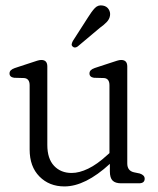

<svg xmlns="http://www.w3.org/2000/svg" viewBox="-20 -674 580 706"><path d="M89 -124V-360.5Q89 -385 69 -387L32 -388Q15 -390.5 15 -404Q15 -417.5 35 -424L96 -444Q108 -448 116.8 -450.8Q125.5 -453.5 132 -453.5Q154 -453.5 154 -429.5V-141Q154 -90.5 178.8 -64.2Q203.5 -38 243.5 -38Q271.5 -38 304.2 -53.8Q337 -69.5 374 -103.5L382.5 -111V-360.5Q382.5 -385 363 -387L325.5 -388Q309 -390.5 309 -404Q309 -417.5 328.5 -424L389.5 -444Q402 -448 410.5 -450.8Q419 -453.5 425.5 -453.5Q448 -453.5 448 -429.5V-73Q448 -46 472.5 -40.5L494 -36Q512 -30 512 -17Q512 0 491 0H425.5Q404 0 394 -10Q384 -20 384 -43.5V-71.5Q293.5 11.5 217 11.5Q161 11.5 125 -25Q89 -61.5 89 -124ZM303.5 -610Q317 -632 329 -644.5Q341 -657 358.5 -653.5Q372.5 -651 379.5 -640Q386.5 -629 384.5 -616.5Q382.5 -603.5 372.5 -593Q362.5 -582.5 347 -571.5L265.5 -503Q254.5 -495.5 247 -503Q242.5 -507 243.8 -512.5Q245 -518 248 -523.5Z"/></svg>

Font: Fraunces 72pt S100 Light
Style: Regular
Weight: 300
Version: Version 1.000; ttfautohint (v1.8.3)